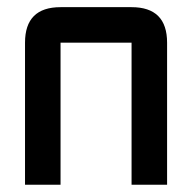

<svg xmlns="http://www.w3.org/2000/svg" viewBox="-20 -508 528 528"><path d="M341.8 -390.6H146.5V0H48.8V-390.6Q48.8 -488.3 146.5 -488.3H341.8Q439.5 -488.3 439.5 -390.6V0H341.8Z"/></svg>

Font: BabelStone Runic Elder Futhark
Style: Regular
Weight: 400
Designer: Andrew West
Foundry: BabelStone
Version: Version 3.005 March 14, 2022